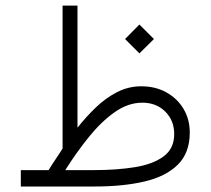

<svg xmlns="http://www.w3.org/2000/svg" viewBox="-20 -678 766 698"><path d="M486.8 -588.9 539.6 -536.1 486.8 -483.9 434.6 -536.1ZM156.7 -59.6Q167.5 -77.6 182.1 -99.1Q196.8 -120.6 207.5 -138.2V-657.7H261.7V-213.9Q293 -253.4 328.6 -287.6Q364.3 -321.8 405.5 -343Q446.8 -364.3 493.7 -364.3Q545.4 -364.3 585.2 -342Q625 -319.8 647.5 -281.7Q669.9 -243.7 669.9 -196.3Q669.9 -122.6 626.7 -79.6Q583.5 -36.6 505.9 -18.3Q428.2 0 324.2 0H55.7V-59.6ZM497.6 -304.7Q445.8 -304.7 397 -270.3Q348.1 -235.8 303 -179.9Q257.8 -124 217.3 -59.6H322.3Q404.8 -59.6 470.7 -70.3Q536.6 -81.1 575 -109.6Q613.3 -138.2 613.3 -190.4Q613.3 -240.2 580.6 -272.5Q547.9 -304.7 497.6 -304.7Z"/></svg>

Font: Vazirmatn UI NL ExtraLight
Style: Regular
Weight: 200
Designer: Saber Rastikerdar
Foundry: Saber Rastikerdar
Version: Version 33.003